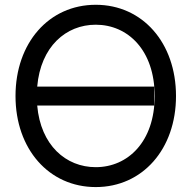

<svg xmlns="http://www.w3.org/2000/svg" viewBox="-20 -759 789 791"><path d="M615.2 -402.3H133.3C147.5 -566.9 251.5 -657.2 374.5 -657.2C506.3 -657.2 617.2 -552.7 617.2 -363.3C617.2 -174.8 506.3 -70.3 374.5 -70.3C251.5 -70.3 147.5 -160.6 133.3 -324.2H615.2ZM374.5 11.7C567.4 11.7 705.1 -145 705.1 -363.3C705.1 -582.5 567.4 -739.3 374.5 -739.3C181.6 -739.3 43.9 -582.5 43.9 -363.3C43.9 -145 181.6 11.7 374.5 11.7Z"/></svg>

Font: Raveo Display Display
Style: Regular
Weight: 400
Designer: Jakub Foglar, Rasmus Andersson (Inter)
Foundry: Jakubfoglar.com
Version: Version 1.100;Glyphs 3.2.3 (3260)